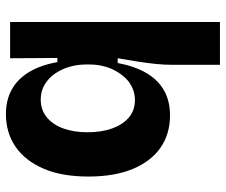

<svg xmlns="http://www.w3.org/2000/svg" viewBox="-77 -669 760 646"><g transform="rotate(90 303.0 -346.0)"><path d="M364 14Q316 14 280.5 -6Q245 -26 222 -64.5Q199 -103 189 -159H175L176 0H54V-231V-706H198V-544Q198 -518 195 -489Q192 -460 187 -428Q182 -396 176 -362H192Q203 -420 226 -459Q249 -498 284.5 -518Q320 -538 368 -538Q431 -538 477 -506Q523 -474 548.5 -412.5Q574 -351 574 -264Q574 -174 547.5 -112.5Q521 -51 474 -18.5Q427 14 364 14ZM315 -103Q349 -103 374 -123Q399 -143 412 -178.5Q425 -214 425 -260Q425 -307 412.5 -342.5Q400 -378 376 -399Q352 -420 316 -420Q295 -420 276 -411.5Q257 -403 243 -388.5Q229 -374 218.5 -355Q208 -336 202.5 -313.5Q197 -291 197 -268V-255Q197 -226 205 -199Q213 -172 228 -150.5Q243 -129 265 -116Q287 -103 315 -103Z"/></g></svg>

Font: Bricolage Grotesque 28pt
Style: Bold
Weight: 700
Designer: Mathieu Triay
Foundry: Atelier Triay
Version: Version 1.000;gftools[0.9.30]